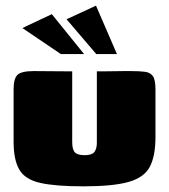

<svg xmlns="http://www.w3.org/2000/svg" viewBox="-20 -651 597 678"><path d="M235 -399V-149Q235 -123 244.5 -113Q254 -103 279 -103Q304 -103 313 -114Q322 -125 322 -147V-399Q323 -399 340 -399Q357 -399 379 -399.5Q401 -400 419.5 -400Q438 -400 442 -400Q473 -400 492 -397.5Q511 -395 520 -382Q529 -369 529 -335V-167Q529 -100 509 -62Q489 -24 434 -8.5Q379 7 275 7Q176 7 122.5 -5Q69 -17 48.5 -51.5Q28 -86 28 -151V-335Q28 -373 41.5 -386.5Q55 -400 100 -400Q134 -400 167.5 -399.5Q201 -399 235 -399ZM195 -460 59 -552 163 -601 277 -460ZM320 -460 215 -583 319 -631 393 -460Z"/></svg>

Font: Genos Black
Style: Regular
Weight: 900
Designer: Robert E. Leuschke
Foundry: Robert E. Leuschke
Version: Version 1.010